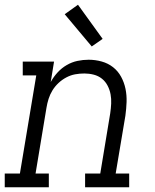

<svg xmlns="http://www.w3.org/2000/svg" viewBox="-33 -790 653 810"><path d="M-13 0V-58H51L120 -472H63V-530H195L181 -444Q193 -466 210 -484.5Q227 -503 248.5 -515.5Q270 -528 293.5 -533Q317 -538 341 -538Q369 -538 396 -530.5Q423 -523 444 -506.5Q465 -490 478 -466Q491 -442 496.5 -415Q502 -388 501 -359.5Q500 -331 496 -302L455 -58H512V0H326V-58H390L432 -312Q435 -332 436 -352.5Q437 -373 433.5 -392Q430 -411 421 -428.5Q412 -446 397 -458Q382 -470 362.5 -475Q343 -480 323 -480Q323 -480 323 -480Q323 -480 323 -480Q303 -480 284 -476.5Q265 -473 247 -463.5Q229 -454 214 -440Q199 -426 188.5 -409Q178 -392 172 -373Q166 -354 163 -335L117 -58H173V0ZM354 -594 240 -730 296 -770 400 -626Z"/></svg>

Font: Iosevka Curly Slab LtExObl
Style: Regular
Weight: 300
Width: 7
Italic angle: -9°
Monospace: yes
Designer: Belleve Invis
Foundry: Belleve Invis
Version: Version 11.1.0; ttfautohint (v1.8.3)